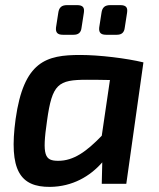

<svg xmlns="http://www.w3.org/2000/svg" viewBox="-20 -719 621 751"><path d="M226 -583H268C287 -583 297 -592 299 -611L308 -669C311 -689 305 -699 281 -699H243C221 -699 211 -690 208 -669L199 -611C197 -591 206 -583 226 -583ZM395 -583H437C456 -583 466 -592 468 -611L477 -669C480 -689 474 -699 450 -699H412C390 -699 380 -690 377 -669L368 -611C366 -591 375 -583 395 -583ZM294 -504C161 -504 73 -480 41 -253C14 -54 58 13 176 12C263 11 332 -29 380 -84L378 0H474L541 -475C475 -491 368 -504 294 -504ZM208 -90C155 -90 144 -110 164 -247C184 -391 207 -407 320 -407C337 -407 370 -407 410 -406L378 -188C318 -126 268 -90 208 -90Z"/></svg>

Font: Exo 2 Semi Bold
Style: Italic
Weight: 600
Italic angle: -8°
Designer: Natanael Gama
Version: Version 1.001;PS 001.001;hotconv 1.0.88;makeotf.lib2.5.64775